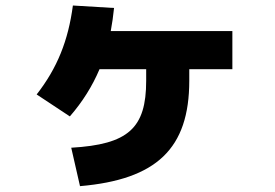

<svg xmlns="http://www.w3.org/2000/svg" viewBox="-20 -628 978 683"><path d="M233.4 -102.5 264.6 34.2C537.1 10.7 653.3 -99.6 653.3 -340.8V-381.8H806.6V-517.6H374C378.9 -543.9 382.8 -571.3 385.7 -599.6L239.3 -608.4C222.7 -483.4 183.6 -385.7 110.4 -292L228.5 -213.9C273.4 -265.6 308.1 -320.8 334 -381.8H500V-340.8C500 -171.9 436.5 -114.3 233.4 -102.5Z"/></svg>

Font: Pretendard Black
Style: Regular
Weight: 900
Designer: Base glyphs from Inter by Rasmus Andersson; Hangeul glyphs from Noto Sans CJK(Source Han Sans) by Jang Soo-young and Kan
Foundry: Kil Hyung-jin
Version: Version 1.309;Glyphs 3.2 (3225)